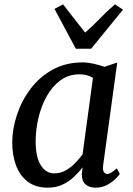

<svg xmlns="http://www.w3.org/2000/svg" viewBox="-20 -856 613 886"><path d="M456 -93.5Q453 -70 459.8 -61.5Q466.5 -53 475 -53Q490 -53 519 -79.5L533 -53.5Q529 -46.5 513.8 -31.2Q498.5 -16 474.8 -3Q451 10 421 10Q392.5 10 374.8 -5Q357 -20 357.5 -53.5L361.5 -83.5Q343.5 -61 320.8 -39.5Q298 -18 268.2 -4Q238.5 10 200 10Q144.5 10 108.2 -17.5Q72 -45 54.2 -92.2Q36.5 -139.5 36.5 -198Q36.5 -260 57.8 -325Q79 -390 120.2 -445.2Q161.5 -500.5 222.2 -534.2Q283 -568 361.5 -568Q384.5 -568 412.8 -561.8Q441 -555.5 462 -547.5L521 -567.5ZM409 -497Q382.5 -513 347 -513Q296.5 -513 258.8 -485.2Q221 -457.5 195.5 -411.8Q170 -366 157.2 -311.2Q144.5 -256.5 144.5 -203.5Q144.5 -131.5 168.2 -93.8Q192 -56 230 -56Q260 -56 284.8 -70.5Q309.5 -85 328.5 -105.2Q347.5 -125.5 361 -143.5ZM231.5 -815 271 -836Q296 -804 321.5 -771Q347 -738 373 -705.5Q410 -738 441.5 -771Q473 -804 510.5 -836L547.5 -811.5L400.5 -631H330Z"/></svg>

Font: Merriweather
Style: Italic
Weight: 400
Italic angle: -7.8°
Designer: Eben Sorkin
Foundry: Eben Sorkin
Version: Version 2.100